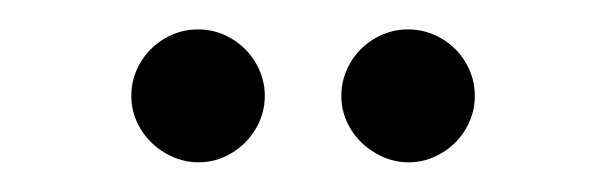

<svg xmlns="http://www.w3.org/2000/svg" viewBox="-20 -678 410 130"><path d="M211.1 -613.1Q211.1 -625 217.2 -635.5Q223.3 -645.9 233.8 -652Q244.3 -658.1 256.3 -658.1Q268.3 -658.1 278.8 -652Q289.3 -645.9 295.4 -635.5Q301.5 -625 301.5 -613.1Q301.5 -601.1 295.4 -590.7Q289.3 -580.4 278.9 -574.3Q268.5 -568.1 256.7 -568.1Q244.8 -568.1 234.3 -574.3Q223.7 -580.4 217.4 -590.7Q211.1 -601.1 211.1 -613.1ZM68.9 -613.1Q68.9 -625 75 -635.5Q81.1 -645.9 91.6 -652Q102.1 -658.1 114.1 -658.1Q126.1 -658.1 136.5 -652Q147 -645.9 153.1 -635.5Q159.3 -625 159.3 -613.1Q159.3 -601.1 153.1 -590.7Q147 -580.4 136.7 -574.3Q126.3 -568.1 114.4 -568.1Q102.6 -568.1 92 -574.3Q81.5 -580.4 75.2 -590.7Q68.9 -601.1 68.9 -613.1Z"/></svg>

Font: 26F Galaxy Sans
Style: Regular
Weight: 400
Designer: C₂₉H₂₅N₃O₅
Version: Version 1.100;FEAKit 1.0